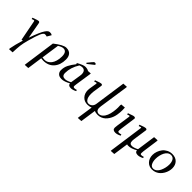

<svg xmlns="http://www.w3.org/2000/svg" viewBox="166 -1949 3463 3463"><g transform="rotate(45 1897.0 -217.5)"><path d="M87.9 -405.8Q151.4 -429.2 174.1 -436.5Q196.8 -443.8 209 -443.8Q224.1 -443.8 231 -435.5Q237.8 -427.2 240.2 -411.1L295.9 -104Q333.5 -210.4 364 -280.5Q394.5 -350.6 418.2 -384.8Q441.9 -418.9 459.5 -431.4Q477.1 -443.8 496.1 -443.8Q519.5 -443.8 537.1 -439L556.2 -426.8L509.8 -347.2Q490.2 -355 463.9 -355Q454.1 -355 446.8 -352.1Q439.5 -349.1 425.8 -332.5Q412.1 -315.9 398.7 -285.9Q385.3 -255.9 365.5 -196.5Q345.7 -137.2 323.2 -53.2Q297.9 38.1 289.3 107.4Q280.8 176.8 276.9 289.1L189.9 293.9L191.9 269Q197.8 230 216.6 155.8Q235.4 81.5 257.8 7.8L230 14.2L155.8 -372.1Q153.8 -385.3 150.6 -389.2Q147.5 -393.1 141.1 -393.1Q130.9 -393.1 95.2 -378.9Z M591.8 293.9 593.8 269 678.7 -336.9Q830.6 -456.1 904.8 -456.1Q944.8 -456.1 973.6 -443.6Q1002.4 -431.2 1018.8 -408.9Q1035.2 -386.7 1042.5 -359.6Q1049.8 -332.5 1049.8 -298.8Q1049.8 -162.1 976.1 -78.6Q902.3 4.9 772.5 4.9Q742.7 4.9 717.8 0L676.8 289.1ZM722.7 -26.9Q750 -22 782.7 -22Q816.9 -22 848.4 -39.3Q879.9 -56.6 905 -88.9Q930.2 -121.1 945.3 -173.1Q960.4 -225.1 960.4 -289.1Q960.4 -411.1 875.5 -411.1Q834 -411.1 772.5 -372.1Z M1120.1 -99.1Q1120.1 -137.2 1127.9 -171.6Q1135.7 -206.1 1153.3 -240Q1170.9 -273.9 1190.2 -302.7Q1209.5 -331.5 1240.2 -371.1L1232.4 -394Q1341.3 -456.1 1390.1 -456.1Q1445.3 -456.1 1477.1 -434.1L1543.5 -439L1541.5 -411.1L1497.1 -116.2Q1492.2 -79.6 1492.2 -70.8Q1492.2 -53.2 1500 -47.1Q1507.8 -41 1526.4 -41Q1544.9 -41 1575.2 -50.8L1582.5 -26.9Q1522 4.9 1475.1 4.9Q1407.2 4.9 1404.3 -47.9Q1310.5 6.8 1239.3 6.8Q1179.7 6.8 1149.9 -23.7Q1120.1 -54.2 1120.1 -99.1ZM1208.5 -119.1Q1208.5 -75.2 1227.8 -56.2Q1247.1 -37.1 1285.2 -37.1Q1313 -37.1 1346.7 -49.6Q1380.4 -62 1404.3 -76.2L1434.1 -269Q1438.5 -291 1438.5 -309.1Q1438.5 -410.2 1356.4 -410.2Q1331.5 -410.2 1295.4 -396Q1208.5 -255.4 1208.5 -119.1ZM1351.1 -520 1414.1 -597.2Q1430.2 -616.7 1439.7 -623.8Q1449.2 -630.9 1461.4 -630.9Q1465.8 -630.9 1470.9 -629.2Q1476.1 -627.4 1479 -626L1482.4 -624L1492.2 -605L1366.2 -504.9Z M1683.1 -405.8Q1747.1 -429.2 1769.8 -436.5Q1792.5 -443.8 1806.2 -443.8Q1836.4 -443.8 1836.4 -419.9Q1836.4 -418.9 1834 -401.9L1809.1 -234.9Q1806.2 -212.9 1806.2 -180.2Q1806.2 -136.7 1815.4 -102.5Q1824.7 -68.4 1846.2 -46.1Q1867.7 -23.9 1899.4 -23.9Q1935.5 -23.9 1966.1 -50.3Q1996.6 -76.7 2003.4 -128.9L2088.4 -724.1L2175.3 -729L2173.3 -702.1L2091.3 -147.9Q2088.4 -126 2088.4 -106.9Q2088.4 -64.9 2109.4 -44.4Q2130.4 -23.9 2161.1 -23.9Q2201.2 -23.9 2234.4 -54.2Q2267.6 -84.5 2288.1 -133.5Q2308.6 -182.6 2317.4 -245.1Q2326.2 -310.1 2326.2 -350.1Q2326.2 -385.7 2324.2 -405.8L2328.1 -432.1L2413.1 -439Q2416 -405.8 2416 -374Q2416 -315.4 2406.2 -256.8Q2400.4 -219.2 2387.5 -183.1Q2374.5 -147 2353 -113Q2331.5 -79.1 2304 -53.5Q2276.4 -27.8 2238.8 -12.5Q2201.2 2.9 2158.2 2.9Q2105 2.9 2074.2 -14.2L2030.3 289.1L1945.3 293.9L1947.3 269L1989.3 -15.1Q1949.7 2.9 1898.4 2.9Q1815.9 2.9 1766.6 -51.3Q1717.3 -105.5 1717.3 -189Q1717.3 -208 1721.2 -234.9L1743.2 -372.1Q1746.1 -393.1 1736.3 -393.1Q1725.1 -393.1 1689.5 -378.9Z M2523.9 -405.8Q2587.9 -429.2 2610.6 -436.5Q2633.3 -443.8 2647 -443.8Q2677.2 -443.8 2677.2 -419.9Q2677.2 -418.9 2674.8 -401.9L2635.3 -116.2Q2631.8 -85.9 2631.8 -70.8Q2631.8 -52.7 2637.9 -46.9Q2644 -41 2662.1 -41Q2680.7 -41 2710.9 -50.8L2718.3 -26.9Q2657.7 4.9 2610.8 4.9Q2540 4.9 2540 -54.2Q2540 -72.8 2545.9 -113.8L2584 -372.1Q2586.9 -393.1 2577.1 -393.1Q2565.9 -393.1 2530.3 -378.9Z M2785.2 293.9 2787.1 269 2877 -372.1Q2878.9 -383.3 2877.9 -388.2Q2877 -393.1 2872.1 -393.1Q2860.8 -393.1 2825.2 -378.9L2817.9 -405.8Q2883.3 -429.7 2905 -436.8Q2926.8 -443.8 2939.9 -443.8Q2972.2 -443.8 2972.2 -418.9L2969.7 -401.9L2933.1 -150.9Q2930.2 -128.4 2930.2 -111.8Q2930.2 -71.8 2945.1 -54.4Q2960 -37.1 2993.2 -37.1Q3018.6 -37.1 3054.7 -50Q3090.8 -63 3111.8 -76.2L3163.1 -434.1L3249 -439L3248 -411.1L3207 -116.2Q3204.1 -89.4 3204.1 -70.8Q3204.1 -52.7 3210 -46.9Q3215.8 -41 3233.9 -41Q3252.4 -41 3282.7 -50.8L3290 -26.9Q3229.5 4.9 3183.1 4.9Q3114.7 4.9 3111.8 -47.9Q3018.1 6.8 2946.8 6.8Q2920.9 6.8 2911.1 2L2870.1 289.1Z M3368.7 -187Q3368.7 -233.4 3385.3 -280Q3401.9 -326.7 3431.6 -365.2Q3461.4 -403.8 3508.5 -428Q3555.7 -452.1 3611.8 -452.1Q3696.3 -452.1 3745.1 -402.3Q3793.9 -352.5 3793.9 -270Q3793.9 -233.4 3783.4 -194.8Q3772.9 -156.2 3752 -120.1Q3731 -84 3702.1 -55.7Q3673.3 -27.3 3633.1 -10.3Q3592.8 6.8 3547.9 6.8Q3467.3 6.8 3418 -48.3Q3368.7 -103.5 3368.7 -187ZM3457.5 -176.8Q3457.5 -109.4 3481 -64.7Q3504.4 -20 3550.8 -20Q3587.9 -20 3618.9 -45.2Q3649.9 -70.3 3668.5 -109.6Q3687 -148.9 3697.3 -193.1Q3707.5 -237.3 3707.5 -278.8Q3707.5 -344.2 3682.6 -383.5Q3657.7 -422.9 3608.9 -422.9Q3572.3 -422.9 3542.5 -400.1Q3512.7 -377.4 3494.6 -340.8Q3476.6 -304.2 3467 -261.7Q3457.5 -219.2 3457.5 -176.8Z"/></g></svg>

Font: Dehuti
Style: Bold-Italic
Weight: 700
Version: Version 1.2